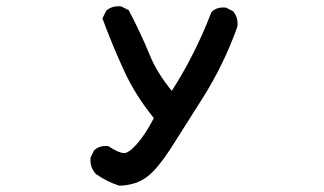

<svg xmlns="http://www.w3.org/2000/svg" viewBox="-20 -457 1040 616"><path d="M361.3 138.2Q322.8 126 288.1 101.6L287.6 101.1L286.6 100.1Q268.1 79.6 270.5 49.8V48.3L271.5 46.4L281.2 26.9L282.2 24.9L283.7 23.9Q300.3 9.3 326.2 11.7L328.6 12.2L330.6 13.7Q345.2 23.4 357.2 28.6Q369.1 33.7 377 34.2Q392.1 35.2 418.9 5.4Q446.3 -25.4 473.6 -78.1Q413.1 -152.8 377 -232.4Q339.8 -313.5 310.1 -394L308.6 -397.9L310.5 -401.9L320.3 -421.4L321.3 -423.3L323.2 -424.8Q341.8 -439 367.2 -436.5H369.1L370.6 -435.5L390.1 -425.8L393.1 -424.3L394.5 -421.4Q429.7 -354.5 458.5 -285.2Q470.7 -253.9 489.3 -223.9Q507.8 -193.8 531.2 -165.5Q567.9 -222.7 597.7 -281.7Q630.9 -346.7 657.7 -416.5L658.7 -418.9L660.6 -420.4Q677.2 -435.1 703.1 -432.6H705.1L706.5 -431.6L726.1 -421.9L728 -420.9L729.5 -418.9Q745.6 -397.9 741.2 -370.6L740.7 -369.6V-368.7Q697.3 -248.5 630.4 -142.6Q564 -37.6 526.4 21.5Q516.6 36.6 507.3 49.3Q498 62 489 73Q480 84 471.2 93Q462.4 102.1 453.6 108.9Q418.5 136.7 364.7 138.7H362.8Z"/></svg>

Font: NaikaiFont
Style: Bold
Weight: 700
Version: Version 1.89